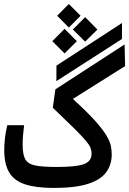

<svg xmlns="http://www.w3.org/2000/svg" viewBox="-20 -924 638 948"><path d="M246.1 3.9Q158.2 3.9 104.2 -13.7Q50.3 -31.2 25.6 -72.3Q1 -113.3 1 -183.1Q1 -211.4 4.4 -241.9Q7.8 -272.5 16.1 -305.7H99.1Q95.7 -276.4 93.8 -255.9Q91.8 -235.4 91.8 -209.5Q91.8 -161.6 104.7 -137.9Q117.7 -114.3 154.1 -106.9Q190.4 -99.6 259.8 -99.6Q357.4 -99.6 394.8 -113.8Q432.1 -127.9 432.1 -165Q432.1 -180.7 426.3 -195.3Q420.4 -210 401.4 -232.2Q382.3 -254.4 344 -292.2Q305.7 -330.1 240.7 -392.1L253.4 -482.9L595.2 -704.6L597.7 -597.7L339.8 -435.5Q408.7 -373 447.5 -329.8Q486.3 -286.6 504.4 -256.6Q522.5 -226.6 527.1 -204.3Q531.7 -182.1 531.7 -161.6Q531.7 -111.3 504.6 -74Q477.5 -36.6 415 -16.4Q352.5 3.9 246.1 3.9ZM258.3 -523.4 258.8 -600.1 582.5 -810.5 582 -731.4ZM400.4 -718.3 339.8 -778.3 400.4 -839.4 460.9 -778.3ZM298.8 -660.2 238.3 -720.7 298.8 -781.7 359.4 -720.7ZM319.8 -788.1 262.2 -846.2 319.8 -904.3 377.9 -846.2Z"/></svg>

Font: CaskaydiaMono NF
Style: Regular
Weight: 400
Designer: Aaron Bell
Foundry: Saja Typeworks
Version: Version 2111.001; ttfautohint (v1.8.4);Nerd Fonts 3.1.1